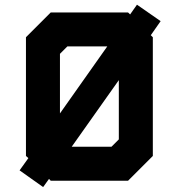

<svg xmlns="http://www.w3.org/2000/svg" viewBox="-20 -752 750 799"><path d="M159.5 26.5 61.5 -43 98 -94 88 -103V-597L191 -700H513L521.5 -692L550 -732.5L648.5 -664L607.5 -605.5L616 -597V-103L513 0H191L184 -7.5ZM229.5 -280 426.5 -559H260.5L229.5 -528ZM278.5 -141.5H444L474.5 -172V-418.5Z"/></svg>

Font: Tourney Expanded Black
Style: Regular
Weight: 900
Width: 7
Designer: Tyler Finck
Foundry: Etcetera Type Co
Version: Version 1.010; ttfautohint (v1.8.3)